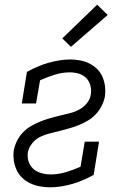

<svg xmlns="http://www.w3.org/2000/svg" viewBox="-20 -792 540 820"><path d="M194 8Q172 8 150.5 4Q129 0 109.5 -9Q90 -18 75 -32.5Q60 -47 51 -66Q42 -85 39 -107Q36 -129 39 -151Q43 -171 53 -191Q63 -211 78.5 -227Q94 -243 113 -254Q132 -265 152 -273Q172 -281 193 -287Q214 -293 234.5 -298Q255 -303 276 -308Q297 -313 316.5 -323Q336 -333 350.5 -350.5Q365 -368 368 -389Q371 -408 366 -427Q361 -446 348 -459Q335 -472 316.5 -477.5Q298 -483 278 -483Q246 -483 214 -473Q182 -463 151 -449L134 -350H73L95 -485Q117 -497 140 -507Q163 -517 186 -523.5Q209 -530 233 -534Q257 -538 280 -538Q301 -538 322.5 -534Q344 -530 362.5 -520.5Q381 -511 395.5 -496.5Q410 -482 418 -463Q426 -444 428.5 -422.5Q431 -401 428 -380Q424 -359 414 -339.5Q404 -320 389 -304Q374 -288 354.5 -276.5Q335 -265 315 -257Q295 -249 274.5 -243.5Q254 -238 233.5 -232.5Q213 -227 192 -222Q171 -217 151.5 -207.5Q132 -198 117.5 -180Q103 -162 99 -142Q97 -128 99 -115Q101 -102 107 -90.5Q113 -79 122.5 -70.5Q132 -62 144 -57Q156 -52 169.5 -49.5Q183 -47 196 -47Q228 -47 260.5 -56.5Q293 -66 324 -80L342 -187H403L380 -45Q358 -33 335 -23Q312 -13 289 -6.5Q266 0 242 4Q218 8 194 8ZM283 -592 246 -628 395 -772 440 -728Z"/></svg>

Font: Iosevka Slab Light
Style: Italic
Weight: 300
Italic angle: -9°
Monospace: yes
Designer: Belleve Invis
Foundry: Belleve Invis
Version: Version 11.1.1; ttfautohint (v1.8.3)